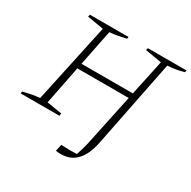

<svg xmlns="http://www.w3.org/2000/svg" viewBox="-188 -823 1198 1205"><g transform="rotate(30 411.0 -220.5)"><path d="M-4 0 -1 -15Q31 -23 60 -28.5Q89 -34 117 -36L240 -609L122 -629L126 -645H406L403 -631Q376 -625 346.5 -619Q317 -613 286 -611L234 -352H606L661 -609L542 -629L546 -645H826L823 -631Q799 -624 770.5 -618.5Q742 -613 706 -611L580 20Q543 204 406 204Q387 204 368 201L379 152Q434 156 492 153Q498 135 505.5 111Q513 87 518 65L598 -314H226L171 -36L280 -18L277 0Z"/></g></svg>

Font: Piazzolla SC ExtraLight
Style: Italic
Weight: 200
Italic angle: -11.3°
Designer: Juan Pablo del Peral
Foundry: Huerta Tipografica
Version: Version 1.330